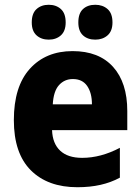

<svg xmlns="http://www.w3.org/2000/svg" viewBox="-20 -774 588 804"><path d="M304 10Q180 10 109 -61Q38 -132 38 -271Q38 -412 105 -486Q172 -560 284 -560Q394 -560 453.5 -494Q513 -428 513 -309V-229H198Q200 -173 232 -143Q264 -113 324 -113Q402 -113 482 -155V-30Q445 -10 401 0Q357 10 304 10ZM201 -337H365Q365 -385 345 -414Q325 -443 285 -443Q250 -443 227 -417.5Q204 -392 201 -337ZM184 -608Q153 -608 133 -626Q113 -644 113 -680Q113 -718 133 -736Q153 -754 184 -754Q215 -754 235 -736Q255 -718 255 -680Q255 -644 235 -626Q215 -608 184 -608ZM379 -608Q347 -608 327.5 -626Q308 -644 308 -680Q308 -718 327.5 -736Q347 -754 379 -754Q410 -754 430.5 -736Q451 -718 451 -680Q451 -644 430.5 -626Q410 -608 379 -608Z"/></svg>

Font: Noto Sans SemiCondensed ExtraBold
Style: Regular
Weight: 800
Width: 4
Designer: Monotype Design Team
Foundry: Monotype Imaging Inc.
Version: Version 2.013; ttfautohint (v1.8.4.7-5d5b)